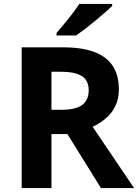

<svg xmlns="http://www.w3.org/2000/svg" viewBox="-20 -954 700 974"><path d="M298 -714Q395 -714 458 -690.5Q521 -667 552 -619.5Q583 -572 583 -500Q583 -451 564.5 -414.5Q546 -378 515.5 -352.5Q485 -327 450 -311L660 0H492L322 -274H241V0H90V-714ZM287 -590H241V-397H290Q365 -397 397.5 -422Q430 -447 430 -496Q430 -530 414.5 -550.5Q399 -571 367.5 -580.5Q336 -590 287 -590ZM549 -924Q535 -910 512 -890Q489 -870 462.5 -848Q436 -826 410.5 -806.5Q385 -787 366 -774H267V-787Q283 -806 304.5 -831.5Q326 -857 347 -884.5Q368 -912 382 -934H549Z"/></svg>

Font: Noto Sans Hebrew
Style: Bold
Weight: 700
Designer: Monotype Design Team
Foundry: Monotype Imaging Inc.
Version: Version 2.003